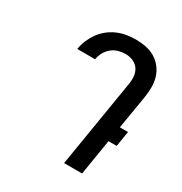

<svg xmlns="http://www.w3.org/2000/svg" viewBox="-173 -871 946 998"><g transform="rotate(30 300.0 -371.5)"><path d="M461 0H353L438 -518Q443 -543 441.5 -567.5Q440 -592 428 -611.5Q416 -631 394 -641Q372 -651 347 -651Q326 -651 304.5 -645Q283 -639 265.5 -624.5Q248 -610 237 -590Q226 -570 223 -549L222 -548H115L116 -549Q120 -576 131 -602Q142 -628 158.5 -651.5Q175 -675 198.5 -693.5Q222 -712 248 -723Q274 -734 301.5 -738.5Q329 -743 355 -743Q387 -743 417 -737Q447 -731 472 -716Q497 -701 515 -677.5Q533 -654 541.5 -625.5Q550 -597 549.5 -565.5Q549 -534 544 -503L511 -306H560L545 -214H496Z"/></g></svg>

Font: Iosevka Semibold Extended
Style: Italic
Weight: 600
Width: 7
Italic angle: -9°
Monospace: yes
Designer: Belleve Invis
Foundry: Belleve Invis
Version: Version 32.5.0; ttfautohint (v1.8.4)